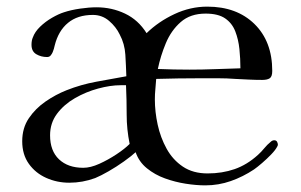

<svg xmlns="http://www.w3.org/2000/svg" viewBox="-20 -554 909 579"><path d="M371 -120Q362 -164 362 -208.5Q362 -253 360 -297H344Q313 -297 276 -287Q239 -277 206 -258Q173 -239 152 -211Q131 -183 131 -146Q131 -99 158 -73.5Q185 -48 231 -48Q253 -48 279.5 -60Q306 -72 331 -88.5Q356 -105 371 -120ZM705 -348Q705 -377 702 -406Q699 -435 689.5 -459.5Q680 -484 659 -498.5Q638 -513 600 -513Q554 -513 525 -487.5Q496 -462 480 -423.5Q464 -385 456 -346Q480 -345 504 -344.5Q528 -344 551 -344Q590 -344 628.5 -345.5Q667 -347 705 -348ZM818 -117Q818 -116 817 -114Q816 -112 816 -112Q811 -102 798 -88.5Q785 -75 770.5 -62.5Q756 -50 746 -43Q713 -21 676 -8Q639 5 599 5Q572 5 540 0Q508 -5 477.5 -16Q447 -27 423 -46.5Q399 -66 389 -95Q376 -83 353.5 -67Q331 -51 307.5 -37.5Q284 -24 267 -17Q248 -10 228.5 -6.5Q209 -3 189 -3Q152 -3 119.5 -17.5Q87 -32 67 -60Q47 -88 47 -128Q47 -168 67 -197.5Q87 -227 117.5 -248Q148 -269 181 -282Q224 -299 270 -307.5Q316 -316 361 -324Q360 -356 358 -389Q356 -422 341 -450Q330 -473 309 -491Q288 -509 260 -509Q214 -509 185 -485Q156 -461 145 -417Q144 -412 142.5 -407Q141 -402 139 -397Q137 -392 133 -387Q129 -382 122 -382Q104 -382 89.5 -390.5Q75 -399 75 -419Q75 -432 79 -441Q85 -458 101 -473.5Q117 -489 137 -500.5Q157 -512 173 -517Q194 -524 221.5 -528Q249 -532 271 -532Q317 -532 357 -513Q397 -494 422 -454Q458 -489 506 -511.5Q554 -534 605 -534Q694 -534 747.5 -481.5Q801 -429 801 -340Q801 -323 793.5 -318Q786 -313 771 -313Q751 -313 730.5 -314Q710 -315 690 -316Q664 -318 637.5 -318Q611 -318 585 -318Q551 -318 517.5 -317.5Q484 -317 451 -316Q450 -300 448.5 -285Q447 -270 447 -254Q447 -217 455.5 -178Q464 -139 482.5 -105.5Q501 -72 531.5 -51.5Q562 -31 606 -31Q650 -31 687.5 -44Q725 -57 758 -87Q768 -96 777 -107Q786 -118 796 -126Q801 -131 807 -131Q813 -131 815.5 -126.5Q818 -122 818 -117Z"/></svg>

Font: Kaisei Opti
Style: Regular
Weight: 400
Designer: Font-Kai, 金井和夫
Foundry: KAZUO KANAI
Version: Version 5.003